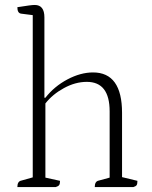

<svg xmlns="http://www.w3.org/2000/svg" viewBox="-20 -754 611 774"><path d="M50 0Q50 -23 66 -26L112 -39V-693L65 -699Q50 -701 50 -725Q82 -730 97 -732Q112 -734 120 -734Q159 -734 159 -684V-360H163Q199 -406 252 -434Q305 -462 355 -462Q472 -462 472 -299V-40L534 -25Q534 -13 531 -8Q528 -3 518 0H362Q362 -23 378 -26L422 -38V-305Q422 -424 330 -424Q284 -424 238 -399Q192 -374 163 -337V-38L222 -25Q222 -13 218.5 -8Q215 -3 205 0Z"/></svg>

Font: Petrona ExtraLight
Style: Regular
Weight: 200
Designer: Ringo R. Seeber
Foundry: Ringo R. Seeber
Version: Version 2.001; ttfautohint (v1.8.3)